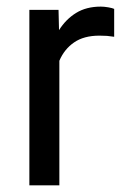

<svg xmlns="http://www.w3.org/2000/svg" viewBox="-20 -558 378 578"><path d="M323.7 -447.3Q312 -449.2 302 -450Q292 -450.7 279.3 -450.7Q232.4 -450.7 202.9 -430.2Q173.3 -409.7 158.7 -375V0H68.4V-528.3H156.2L157.7 -467.3Q178.2 -500 209 -519Q239.7 -538.1 283.7 -538.1Q293.5 -538.1 306.2 -535.9Q318.8 -533.7 323.7 -531.2Z"/></svg>

Font: RobotoDraft
Style: Regular
Weight: 400
Designer: Google
Foundry: Google
Version: Version 2.000988-w1; 2014